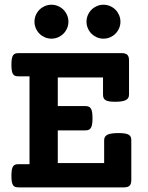

<svg xmlns="http://www.w3.org/2000/svg" viewBox="-20 -809 640 829"><path d="M107.4 -479.5H60.1Q51.8 -479.5 45.9 -481.4Q40 -483.4 36.4 -488.8Q32.7 -494.1 31 -503.9Q29.3 -513.7 29.3 -529.3Q29.3 -544.9 31 -554.7Q32.7 -564.5 36.4 -570.1Q40 -575.7 45.9 -577.6Q51.8 -579.6 60.1 -579.6H505.4Q522.5 -579.6 529.8 -572.3Q537.1 -564.9 537.1 -547.9V-400.4Q537.1 -383.8 522.9 -376.7Q508.8 -369.6 477.5 -369.6Q461.9 -369.6 451.7 -371.3Q441.4 -373 435.5 -376.7Q429.7 -380.4 427.2 -386.2Q424.8 -392.1 424.8 -400.4V-474.6H229.5V-351.1H348.6Q356.9 -351.1 362.8 -348.6Q368.7 -346.2 372.3 -340.3Q376 -334.5 377.7 -324.2Q379.4 -314 379.4 -298.3Q379.4 -282.7 377.7 -272.7Q376 -262.7 372.3 -256.8Q368.7 -251 362.8 -248.5Q356.9 -246.1 348.6 -246.1H229.5V-105H429.7V-203.6Q429.7 -220.2 443.8 -227.3Q458 -234.4 491.2 -234.4Q507.8 -234.4 518.6 -232.7Q529.3 -231 535.6 -227.3Q542 -223.6 544.4 -217.8Q546.9 -211.9 546.9 -203.6V-31.7Q546.9 -14.6 539.6 -7.3Q532.2 0 515.1 0H60.1Q51.8 0 45.9 -2Q40 -3.9 36.4 -9.3Q32.7 -14.6 31 -24.4Q29.3 -34.2 29.3 -49.8Q29.3 -65.4 31 -75.2Q32.7 -85 36.4 -90.6Q40 -96.2 45.9 -98.1Q51.8 -100.1 60.1 -100.1H107.4ZM128.9 -715.3Q128.9 -730.5 134.8 -743.9Q140.6 -757.3 150.4 -767.1Q160.2 -776.9 173.6 -782.7Q187 -788.6 202.1 -788.6Q217.3 -788.6 230.7 -782.7Q244.1 -776.9 253.9 -767.1Q263.7 -757.3 269.5 -743.9Q275.4 -730.5 275.4 -715.3Q275.4 -700.2 269.5 -686.8Q263.7 -673.3 253.9 -663.6Q244.1 -653.8 230.7 -647.9Q217.3 -642.1 202.1 -642.1Q187 -642.1 173.6 -647.9Q160.2 -653.8 150.4 -663.6Q140.6 -673.3 134.8 -686.8Q128.9 -700.2 128.9 -715.3ZM353.5 -715.3Q353.5 -730.5 359.4 -743.9Q365.2 -757.3 375 -767.1Q384.8 -776.9 398.2 -782.7Q411.6 -788.6 426.8 -788.6Q441.9 -788.6 455.3 -782.7Q468.8 -776.9 478.5 -767.1Q488.3 -757.3 494.1 -743.9Q500 -730.5 500 -715.3Q500 -700.2 494.1 -686.8Q488.3 -673.3 478.5 -663.6Q468.8 -653.8 455.3 -647.9Q441.9 -642.1 426.8 -642.1Q411.6 -642.1 398.2 -647.9Q384.8 -653.8 375 -663.6Q365.2 -673.3 359.4 -686.8Q353.5 -700.2 353.5 -715.3Z"/></svg>

Font: Courier Prime
Style: Bold
Weight: 700
Monospace: yes
Designer: Alan Dague-Greene
Foundry: Quote-Unquote Apps
Version: Version 1.202